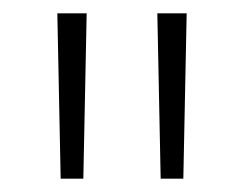

<svg xmlns="http://www.w3.org/2000/svg" viewBox="-20 -704 366 288"><path d="M71 -436 66 -684H110L105 -436ZM221 -436 216 -684H260L255 -436Z"/></svg>

Font: Fira Sans Extra Condensed ExtraLight
Style: Regular
Weight: 275
Width: 1
Designer: Carrois Corporate & Edenspiekermann AG
Foundry: Carrois Corporate GbR & Edenspiekermann AG
Version: Version 4.203